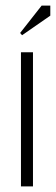

<svg xmlns="http://www.w3.org/2000/svg" viewBox="-20 -667 200 687"><path d="M59 -541 52 -549 129 -647H160V-611ZM55 0V-480H98V0Z"/></svg>

Font: Glametrix
Style: Light
Weight: 300
Designer: gluk
Foundry: gluk
Version: Version 0.40